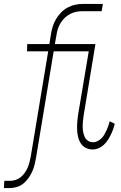

<svg xmlns="http://www.w3.org/2000/svg" viewBox="-97 -755 617 980"><path d="M-77 205 -75 168H-46Q-32 168 -17.5 163.5Q-3 159 8.5 149.5Q20 140 29 127.5Q38 115 44 101Q50 87 53.5 73Q57 59 60 44L149 -493H41L42 -530H155L163 -580Q166 -600 172 -619.5Q178 -639 189 -657.5Q200 -676 215 -691.5Q230 -707 249 -717Q268 -727 288 -731Q308 -735 327 -735H428L422 -698H326Q310 -698 293.5 -695Q277 -692 261.5 -684Q246 -676 233.5 -664Q221 -652 212 -637Q203 -622 198 -606.5Q193 -591 191 -574L183 -530H390L330 -166Q328 -152 326.5 -138Q325 -124 325 -109.5Q325 -95 327.5 -81.5Q330 -68 335.5 -56Q341 -44 352 -36.5Q363 -29 378 -29Q389 -29 400.5 -34.5Q412 -40 420.5 -48.5Q429 -57 435.5 -68Q442 -79 447 -90Q452 -101 456 -112.5Q460 -124 463 -136L489 -123Q485 -108 480 -94Q475 -80 468 -66Q461 -52 452.5 -39Q444 -26 432 -15Q420 -4 405.5 2Q391 8 376 8Q357 8 340.5 -0.5Q324 -9 314.5 -24.5Q305 -40 301 -58.5Q297 -77 296.5 -95.5Q296 -114 297.5 -133.5Q299 -153 302 -172L356 -493H177L87 50Q84 68 79.5 86Q75 104 67 121.5Q59 139 47.5 155Q36 171 21.5 182.5Q7 194 -11.5 199.5Q-30 205 -48 205Z"/></svg>

Font: Iosevka Slab Extralight
Style: Italic
Weight: 200
Italic angle: -9°
Monospace: yes
Designer: Belleve Invis
Foundry: Belleve Invis
Version: Version 11.1.1; ttfautohint (v1.8.3)